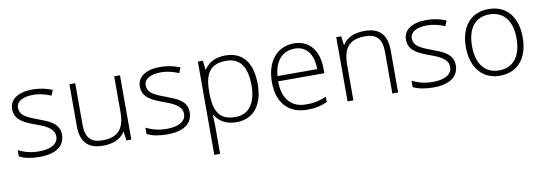

<svg xmlns="http://www.w3.org/2000/svg" viewBox="-58 -932 4424 1563"><g transform="rotate(-10 2153.5 -150.5)"><path d="M418 -138.2C418 -162.1 412.6 -182.6 401.9 -200.2C379.9 -235.4 343.8 -259.3 248 -293.9C190.9 -314.5 152.3 -333 132.8 -349.6C112.8 -366.2 103 -388.2 103 -416C103 -466.8 157.7 -497.1 244.1 -497.1C288.6 -497.1 336.9 -486.3 389.2 -464.8L407.2 -508.8C356 -530.3 301.3 -541 244.1 -541C124.5 -541 54.2 -491.7 54.2 -412.1C54.2 -361.8 76.2 -329.1 119.1 -301.8C140.6 -287.6 177.7 -271 231 -252C330.1 -216.8 370.1 -184.1 370.1 -130.9C370.1 -72.8 314.9 -35.2 210 -35.2C150.9 -35.2 94.2 -48.3 41 -75.2V-22.9C82.5 -1 139.2 9.8 210 9.8C342.8 9.8 418 -43 418 -138.2Z M548.8 -530.8V-184.1C548.8 -54.7 609.4 9.8 730 9.8C818.4 9.8 879.4 -18.1 914.1 -73.2H917L925.8 0H966.8V-530.8H918.9V-237.8C918.9 -93.8 861.3 -34.2 734.9 -34.2C640.6 -34.2 596.7 -80.1 596.7 -187V-530.8Z M1473.6 -138.2C1473.6 -162.1 1468.3 -182.6 1457.5 -200.2C1435.5 -235.4 1399.4 -259.3 1303.7 -293.9C1246.6 -314.5 1208 -333 1188.5 -349.6C1168.5 -366.2 1158.7 -388.2 1158.7 -416C1158.7 -466.8 1213.4 -497.1 1299.8 -497.1C1344.2 -497.1 1392.6 -486.3 1444.8 -464.8L1462.9 -508.8C1411.6 -530.3 1356.9 -541 1299.8 -541C1180.2 -541 1109.9 -491.7 1109.9 -412.1C1109.9 -361.8 1131.8 -329.1 1174.8 -301.8C1196.3 -287.6 1233.4 -271 1286.6 -252C1385.7 -216.8 1425.8 -184.1 1425.8 -130.9C1425.8 -72.8 1370.6 -35.2 1265.6 -35.2C1206.5 -35.2 1149.9 -48.3 1096.7 -75.2V-22.9C1138.2 -1 1194.8 9.8 1265.6 9.8C1398.4 9.8 1473.6 -43 1473.6 -138.2Z M1837.4 9.8C1974.1 9.8 2058.6 -90.8 2058.6 -265.1C2058.6 -444.8 1981.4 -541 1838.4 -541C1758.3 -541 1700.2 -512.2 1663.6 -455.1H1660.6L1651.4 -530.8H1610.4V240.2H1658.7V38.1C1658.7 9.3 1658.2 -17.1 1656.7 -41L1655.3 -82H1658.7C1696.3 -21 1755.9 9.8 1837.4 9.8ZM1836.4 -33.2C1710.9 -33.2 1658.7 -98.1 1658.7 -264.2V-279.8C1658.7 -433.6 1714.8 -497.1 1838.4 -497.1C1951.2 -497.1 2007.3 -418.9 2007.3 -263.2C2007.3 -118.2 1945.3 -33.2 1836.4 -33.2Z M2419.9 9.8C2481 9.8 2526.9 2 2586.9 -23.9V-67.9C2516.6 -40 2480.5 -34.2 2419.9 -34.2C2295.4 -34.2 2227.1 -112.8 2225.6 -258.8H2607.9V-297.9C2607.9 -447.8 2530.8 -541 2405.8 -541C2264.6 -541 2174.8 -430.7 2174.8 -261.2C2174.8 -89.8 2265.6 9.8 2419.9 9.8ZM2405.8 -498C2500 -498 2556.6 -424.8 2556.6 -301.8H2228.5C2238.8 -428.7 2303.7 -498 2405.8 -498Z M3172.4 0V-347.2C3172.4 -476.6 3112.3 -541 2991.7 -541C2903.3 -541 2842.3 -513.2 2807.6 -458H2804.7L2795.4 -530.8H2754.4V0H2802.7V-293C2802.7 -437 2859.4 -497.1 2986.3 -497.1C3080.6 -497.1 3124.5 -451.2 3124.5 -344.2V0Z M3673.3 -138.2C3673.3 -162.1 3668 -182.6 3657.2 -200.2C3635.3 -235.4 3599.1 -259.3 3503.4 -293.9C3446.3 -314.5 3407.7 -333 3388.2 -349.6C3368.2 -366.2 3358.4 -388.2 3358.4 -416C3358.4 -466.8 3413.1 -497.1 3499.5 -497.1C3543.9 -497.1 3592.3 -486.3 3644.5 -464.8L3662.6 -508.8C3611.3 -530.3 3556.6 -541 3499.5 -541C3379.9 -541 3309.6 -491.7 3309.6 -412.1C3309.6 -361.8 3331.5 -329.1 3374.5 -301.8C3396 -287.6 3433.1 -271 3486.3 -252C3585.4 -216.8 3625.5 -184.1 3625.5 -130.9C3625.5 -72.8 3570.3 -35.2 3465.3 -35.2C3406.2 -35.2 3349.6 -48.3 3296.4 -75.2V-22.9C3337.9 -1 3394.5 9.8 3465.3 9.8C3598.1 9.8 3673.3 -43 3673.3 -138.2Z M4249 -266.1C4249 -436.5 4161.1 -541 4015.1 -541C3868.7 -541 3779.3 -439.5 3779.3 -266.1C3779.3 -210.9 3788.6 -162.6 3807.6 -120.6C3845.2 -36.6 3918.9 9.8 4012.2 9.8C4160.2 9.8 4249 -92.8 4249 -266.1ZM3830.1 -266.1C3830.1 -413.1 3896 -497.1 4013.2 -497.1C4130.4 -497.1 4198.2 -412.6 4198.2 -266.1C4198.2 -120.1 4131.3 -34.2 4014.2 -34.2C3897 -34.2 3830.1 -120.1 3830.1 -266.1Z"/></g></svg>

Font: Open Sans 300
Style: Regular
Weight: 300
Foundry: Ascender Corporation
Version: Version 1.100;PS 001.100;hotconv 1.0.88;makeotf.lib2.5.64775